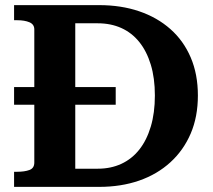

<svg xmlns="http://www.w3.org/2000/svg" viewBox="-20 -730 832 750"><path d="M35 -390H432V-321H35ZM35 -651V-710H367Q453 -710 523.5 -686Q594 -662 645.5 -616.5Q697 -571 725 -505.5Q753 -440 753 -357Q753 -274 725 -208.5Q697 -143 645.5 -96Q594 -49 523.5 -24.5Q453 0 367 0H35V-59H47Q76 -59 95 -66Q114 -73 114 -95V-615Q114 -635 95 -643Q76 -651 47 -651ZM362 -639H274V-71H362Q413 -71 454 -90Q495 -109 524 -145.5Q553 -182 569 -235.5Q585 -289 585 -357Q585 -425 569 -477.5Q553 -530 524 -566Q495 -602 454 -620.5Q413 -639 362 -639Z"/></svg>

Font: Roboto Serif 28pt SemiBold
Style: Regular
Weight: 600
Designer: Greg Gazdowicz
Foundry: Commercial Type
Version: Version 1.008